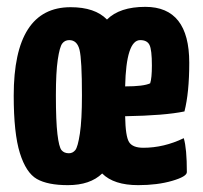

<svg xmlns="http://www.w3.org/2000/svg" viewBox="-20 -530 592 560"><path d="M398 -99Q458 -99 516 -127Q525 -97 525 -28Q525 -15 482 -2.5Q439 10 383 10Q312 10 278 -24Q243 10 178 10Q119 10 87.5 -8Q56 -26 38 -83.5Q20 -141 20 -251Q20 -509 186 -509Q257 -509 292 -473Q329 -510 404 -510Q532 -510 532 -347Q532 -260 518 -205Q461 -193 345 -191Q346 -132 356.5 -115.5Q367 -99 398 -99ZM181 -83Q192 -83 199.5 -92Q207 -101 213 -140.5Q219 -180 219 -252Q219 -356 212 -384.5Q205 -413 182 -413Q169 -413 161.5 -403Q154 -393 148.5 -356Q143 -319 143 -252Q143 -177 147.5 -139Q152 -101 159.5 -92Q167 -83 181 -83ZM389 -413Q348 -413 345 -278Q399 -278 418 -287Q423 -302 423 -339Q423 -385 416 -399Q409 -413 389 -413Z"/></svg>

Font: Yanone Kaffeesatz Bold
Style: Regular
Weight: 700
Designer: Yanone (Cyrillic: Daniel Pouzeot)
Foundry: Yanone
Version: Version 1.003;PS 001.003;hotconv 1.0.88;makeotf.lib2.5.64775